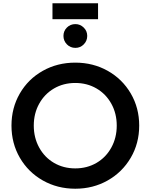

<svg xmlns="http://www.w3.org/2000/svg" viewBox="-20 -1139 918 1171"><path d="M50 -373Q50 -481 101 -569Q152 -657 241 -707Q330 -757 439 -757Q548 -757 637 -707Q726 -657 777.5 -569Q829 -481 829 -373Q829 -265 777.5 -177Q726 -89 637 -38.5Q548 12 439 12Q330 12 241 -38.5Q152 -89 101 -177Q50 -265 50 -373ZM439 -112Q511 -112 568.5 -145.5Q626 -179 659 -239Q692 -299 692 -373Q692 -447 659 -506.5Q626 -566 568.5 -599.5Q511 -633 439 -633Q367 -633 309.5 -599.5Q252 -566 219 -506.5Q186 -447 186 -373Q186 -299 219 -239Q252 -179 309.5 -145.5Q367 -112 439 -112ZM300 -1119H578V-1022H300ZM440 -992Q469 -992 490.5 -971Q512 -950 512 -920Q512 -890 491 -868.5Q470 -847 440 -847Q409 -847 388 -868.5Q367 -890 367 -920Q367 -950 388 -971Q409 -992 440 -992Z"/></svg>

Font: Evergrow Sans
Style: Bold
Weight: 700
Foundry: 10Web
Version: Version 1.000